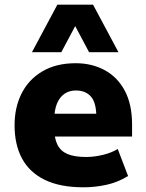

<svg xmlns="http://www.w3.org/2000/svg" viewBox="-20 -786 621 817"><path d="M336 11Q236 11 171 -20.5Q106 -52 74 -111Q42 -170 42 -253Q42 -329 72 -388.5Q102 -448 160.5 -482.5Q219 -517 302 -517Q371 -517 425.5 -487.5Q480 -458 511 -400Q542 -342 542 -256V-205H189V-302H400L390 -287Q390 -349 367 -375Q344 -401 303 -401Q275 -401 254.5 -387Q234 -373 222.5 -345.5Q211 -318 211 -276V-240Q211 -197 224.5 -170Q238 -143 267.5 -130.5Q297 -118 347 -118Q381 -118 418 -127Q455 -136 481 -152L525 -37Q481 -10 432.5 0.5Q384 11 336 11ZM116 -564 224 -766H376L484 -564H359L300 -675L241 -564Z"/></svg>

Font: Nunito Sans 7pt SemiCondensed Black
Style: Regular
Weight: 900
Width: 4
Designer: Vernon Adams
Foundry: Vernon Adams
Version: Version 3.101;gftools[0.9.27]